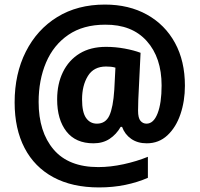

<svg xmlns="http://www.w3.org/2000/svg" viewBox="-20 -740 873 840"><path d="M789 -365Q789 -298 769.5 -240.5Q750 -183 712.5 -148Q675 -113 622 -113Q582 -113 554 -132.5Q526 -152 514 -185H508Q489 -152 459.5 -132.5Q430 -113 389 -113Q311 -113 270.5 -165Q230 -217 230 -305Q230 -373 255.5 -425Q281 -477 328.5 -506Q376 -535 444 -535Q485 -535 525.5 -527.5Q566 -520 595 -509L585 -303Q585 -291 584.5 -278.5Q584 -266 584 -256Q584 -224 594.5 -211.5Q605 -199 621 -199Q652 -199 669.5 -244Q687 -289 687 -366Q687 -488 622 -560.5Q557 -633 440 -632Q344 -632 279 -587.5Q214 -543 181.5 -466.5Q149 -390 149 -294Q149 -163 214.5 -86Q280 -9 410 -9Q463 -9 520.5 -21.5Q578 -34 627 -54V38Q581 58 527.5 69Q474 80 413 80Q296 80 213.5 35.5Q131 -9 87.5 -92.5Q44 -176 44 -292Q44 -417 93 -514Q142 -611 230.5 -665.5Q319 -720 439 -720Q544 -720 623 -676Q702 -632 745.5 -552.5Q789 -473 789 -365ZM339 -305Q339 -249 356.5 -224Q374 -199 404 -199Q442 -199 458.5 -234.5Q475 -270 480 -347L485 -444Q475 -447 465 -448Q455 -449 444 -449Q390 -449 364.5 -407.5Q339 -366 339 -305Z"/></svg>

Font: Noto Sans Lao UI SemCond
Style: Bold
Weight: 700
Width: 4
Designer: Monotype Design Team
Foundry: Monotype Imaging Inc.
Version: Version 2.000; ttfautohint (v1.8.4.7-5d5b)